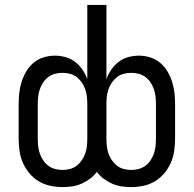

<svg xmlns="http://www.w3.org/2000/svg" viewBox="-20 -755 790 783"><path d="M235 8Q210 8 184.5 2.5Q159 -3 137.5 -16Q116 -29 99.5 -49Q83 -69 73 -92Q63 -115 59.5 -140.5Q56 -166 56 -191V-329Q56 -352 58.5 -375.5Q61 -399 68 -421Q75 -443 87 -463.5Q99 -484 117 -499Q135 -514 157.5 -521Q180 -528 204 -528Q226 -528 247.5 -522Q269 -516 286.5 -502.5Q304 -489 316.5 -470.5Q329 -452 336 -432V-735H414V-432Q421 -452 433.5 -470.5Q446 -489 463.5 -502.5Q481 -516 502.5 -522Q524 -528 546 -528Q570 -528 592.5 -521Q615 -514 633 -499Q651 -484 663 -463.5Q675 -443 682 -421Q689 -399 691.5 -375.5Q694 -352 694 -329V-191Q694 -166 690.5 -140.5Q687 -115 677 -92Q667 -69 650.5 -49Q634 -29 612.5 -16Q591 -3 565.5 2.5Q540 8 515 8Q495 8 475.5 5Q456 2 437.5 -6Q419 -14 403 -26Q387 -38 375 -54Q363 -38 347 -26Q331 -14 312.5 -6Q294 2 274.5 5Q255 8 235 8ZM515 -62Q531 -62 546 -66Q561 -70 573.5 -79.5Q586 -89 594.5 -102Q603 -115 608 -130Q613 -145 614.5 -160.5Q616 -176 616 -191V-329Q616 -344 614.5 -359.5Q613 -375 608 -390Q603 -405 594.5 -418Q586 -431 573.5 -440.5Q561 -450 546 -454Q531 -458 515 -458Q500 -458 484.5 -454Q469 -450 457 -440.5Q445 -431 436 -418Q427 -405 422 -390Q417 -375 415.5 -359.5Q414 -344 414 -329V-191Q414 -176 415.5 -160.5Q417 -145 422 -130Q427 -115 436 -102Q445 -89 457 -79.5Q469 -70 484.5 -66Q500 -62 515 -62ZM235 -62Q250 -62 265.5 -66Q281 -70 293 -79.5Q305 -89 314 -102Q323 -115 328 -130Q333 -145 334.5 -160.5Q336 -176 336 -191V-329Q336 -344 334.5 -359.5Q333 -375 328 -390Q323 -405 314 -418Q305 -431 293 -440.5Q281 -450 265.5 -454Q250 -458 235 -458Q219 -458 204 -454Q189 -450 176.5 -440.5Q164 -431 155.5 -418Q147 -405 142 -390Q137 -375 135.5 -359.5Q134 -344 134 -329V-191Q134 -176 135.5 -160.5Q137 -145 142 -130Q147 -115 155.5 -102Q164 -89 176.5 -79.5Q189 -70 204 -66Q219 -62 235 -62Z"/></svg>

Font: Huly
Style: Regular
Weight: 400
Designer: Belleve Invis
Foundry: Belleve Invis
Version: Version 33.2.5; ttfautohint (v1.8.4)